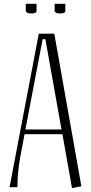

<svg xmlns="http://www.w3.org/2000/svg" viewBox="-20 -975 475 1000"><path d="M264.6 -955.1H320.3V-917.5Q320.3 -904.8 292.5 -904.8Q279.3 -904.8 272 -908.7Q264.6 -912.6 264.6 -917.5ZM114.3 -955.1H170.4V-917.5Q170.4 -904.8 142.6 -904.8Q129.4 -904.8 121.8 -908.7Q114.3 -912.6 114.3 -917.5ZM300.3 -300.8 216.3 -771H202.1L112.3 -300.8ZM403.8 -4.9 355 4.9 305.2 -275.9H107.9L85 -154.8Q70.8 -75.7 70.8 0H29.8L182.1 -799.8H262.7Z"/></svg>

Font: Reswysokr
Style: Regular
Weight: 500
Version: Version 0.984